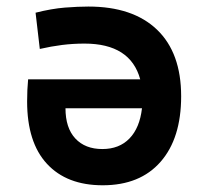

<svg xmlns="http://www.w3.org/2000/svg" viewBox="-20 -547 626 577"><path d="M288.6 9.8Q180.7 9.8 121.1 -54.7Q61.5 -119.1 61.5 -242.2Q61.5 -277.8 64.5 -308.6H401.4Q372.1 -416 233.9 -416Q199.7 -416 166.7 -411.9Q133.8 -407.7 99.6 -399.9L86.9 -508.8Q135.3 -521 175 -524.2Q214.8 -527.3 245.6 -527.3Q379.4 -527.3 451.9 -457.8Q524.4 -388.2 524.4 -257.8Q524.4 -131.3 462.6 -60.8Q400.9 9.8 288.6 9.8ZM406.7 -221.7H176.8Q176.8 -162.6 206.3 -130.9Q235.8 -99.1 287.6 -99.1Q338.4 -99.1 369.1 -130.9Q399.9 -162.6 406.7 -221.7Z"/></svg>

Font: Cascadia Mono PL SemiBold
Style: Regular
Weight: 600
Monospace: yes
Designer: Aaron Bell
Foundry: Saja Typeworks
Version: Version 2404.023; ttfautohint (v1.8.4)